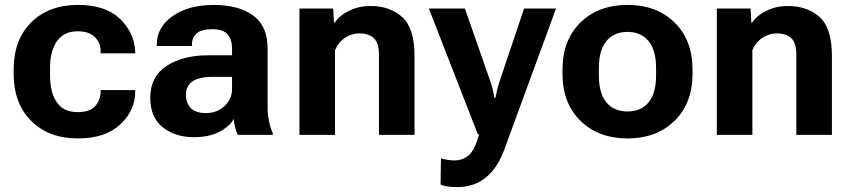

<svg xmlns="http://www.w3.org/2000/svg" viewBox="-20 -550 3471 783"><path d="M35.6 -250Q35.6 -128.2 107.4 -56.8Q179.2 14.6 297.4 14.6Q409.7 14.6 470.6 -42.7Q531.5 -100.1 531.5 -176.5V-182.6H390.4V-177.2Q390.4 -143.8 369.1 -118.3Q347.9 -92.8 295.9 -92.8Q238.8 -92.8 211.4 -133.2Q184.1 -173.6 184.1 -241.9V-273.7Q184.1 -341.8 212.3 -382.1Q240.5 -422.4 296.1 -422.4Q343.5 -422.4 367.1 -398.6Q390.6 -374.8 390.6 -338.9V-332.5H532L531.2 -341.3Q527.1 -418 468.3 -474Q409.4 -530 297.4 -530Q179 -530 107.3 -458.7Q35.6 -387.5 35.6 -265.6Z M592.8 -151.6Q592.8 -70.8 644 -30.6Q695.3 9.5 770.8 9.5Q833.7 9.5 876.1 -13.3Q918.5 -36.1 933.1 -65.2Q934.8 -47.9 939.5 -29.5Q944.1 -11.2 949.7 0H1092.3V-7.8Q1082.8 -27.6 1077 -55.9Q1071.3 -84.2 1071.3 -115.5V-352.8Q1071.3 -443.4 1012.8 -486.6Q954.3 -529.8 851.3 -529.8Q748.8 -529.8 684.2 -484.5Q619.6 -439.2 619.6 -369.9V-362.3H762.7V-369.9Q762.7 -395.5 781.5 -413.2Q800.3 -430.9 845.5 -430.9Q890.6 -430.9 908.4 -409.4Q926.3 -387.9 926.3 -353.5V-324.5H826.7Q725.8 -324.2 659.3 -281.1Q592.8 -238 592.8 -151.6ZM738.3 -164.6Q738.3 -199.2 764.9 -217.9Q791.5 -236.6 846.7 -236.6H926.3V-187.5Q926.3 -147 896.1 -117.9Q866 -88.9 820.1 -88.9Q777.3 -88.9 757.8 -109.7Q738.3 -130.6 738.3 -164.6Z M1201.2 0H1346.2V-345.9Q1360.1 -378.2 1387.2 -396Q1414.3 -413.8 1445.6 -413.8Q1483.9 -413.8 1504.6 -394.4Q1525.4 -375 1525.4 -326.9V0H1670.4V-322.3Q1670.4 -435.5 1620.2 -480.6Q1570.1 -525.6 1490.7 -525.6Q1443.4 -525.6 1403.9 -506.3Q1364.5 -487.1 1344.7 -457.3H1342L1338.9 -515.1H1201.2Z M1776.6 202.9Q1790.3 208.3 1806.5 210.6Q1822.8 212.9 1844.5 212.9Q1913.1 212.9 1960.8 174.4Q2008.5 136 2036.1 61.3L2247.6 -515.1H2117.2L2016.6 -215.8Q2010.5 -197 2007 -181.6Q2003.4 -166.3 2000 -149.9H1996.8Q1993.7 -166.3 1990.2 -181.8Q1986.8 -197.3 1980.5 -215.8L1876 -515.1H1729L1928.7 -2.4L1933.8 -2.2Q1916 62.5 1891.5 83.4Q1866.9 104.2 1833.7 104.2Q1820.1 104.2 1805.2 101.9Q1790.3 99.6 1778.3 95.7Z M2273.9 -250Q2273.9 -128.4 2347.5 -56.9Q2421.1 14.6 2539.1 14.6Q2657 14.6 2730.6 -56.9Q2804.2 -128.4 2804.2 -250V-265.6Q2804.2 -387.2 2730.6 -458.6Q2657 -530 2539.1 -530Q2421.1 -530 2347.5 -458.6Q2273.9 -387.2 2273.9 -265.6ZM2422.4 -273.7Q2422.4 -345.5 2453.2 -382.7Q2484.1 -419.9 2539.1 -419.9Q2593.8 -419.9 2624.6 -382.7Q2655.5 -345.5 2655.5 -273.7V-241.9Q2655.5 -169.9 2625.2 -132.7Q2595 -95.5 2539.1 -95.5Q2483.2 -95.5 2452.8 -132.7Q2422.4 -169.9 2422.4 -241.9Z M2903.3 0H3048.3V-345.9Q3062.3 -378.2 3089.4 -396Q3116.5 -413.8 3147.7 -413.8Q3186 -413.8 3206.8 -394.4Q3227.5 -375 3227.5 -326.9V0H3372.6V-322.3Q3372.6 -435.5 3322.4 -480.6Q3272.2 -525.6 3192.9 -525.6Q3145.5 -525.6 3106.1 -506.3Q3066.7 -487.1 3046.9 -457.3H3044.2L3041 -515.1H2903.3Z"/></svg>

Font: Roboto Flex
Style: Regular
Weight: 400
Designer: Berlow after Robertson
Foundry: Google
Version: Version 3.200;gftools[0.9.32]